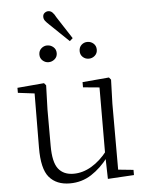

<svg xmlns="http://www.w3.org/2000/svg" viewBox="-60 -931 762 993"><g transform="rotate(-5 321.5 -434.5)"><path d="M207 -620Q190 -620 176.5 -632Q163 -644 163 -663Q163 -683 176.5 -695Q190 -707 207 -707Q225 -707 239 -695Q253 -683 253 -663Q253 -644 239 -632Q225 -620 207 -620ZM326 -719 227 -814Q215 -825 207.5 -834.5Q200 -844 200 -856Q200 -869 209 -876Q218 -883 228 -883Q240 -883 249.5 -874Q259 -865 268 -847L342 -733ZM416 -620Q398 -620 385 -632Q372 -644 372 -663Q372 -683 385 -695Q398 -707 416 -707Q434 -707 447.5 -695Q461 -683 461 -663Q461 -644 447.5 -632Q434 -620 416 -620ZM263 14Q193 14 155.5 -30Q118 -74 119 -185L121 -478L140 -463L35 -476V-502L174 -514L184 -502L180 -377V-188Q180 -103 207 -68.5Q234 -34 286 -34Q334 -34 379.5 -61Q425 -88 463 -137L482 -103H464Q425 -51 375 -18.5Q325 14 263 14ZM460 8 457 -116V-117L458 -467L373 -475V-502L511 -514L521 -502L517 -377V-35L596 -27V0Z"/></g></svg>

Font: Noto Serif JP
Style: Regular
Weight: 200
Designer: Ryoko NISHIZUKA 西塚涼子 (kana & ideographs); Frank Grießhammer (Latin, Greek & Cyrillic); Wenlong ZHANG 张文龙 (bopomofo); San
Foundry: Adobe
Version: Version 2.001;hotconv 1.1.0;makeotfexe 2.6.0